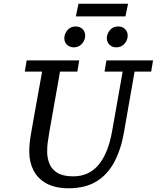

<svg xmlns="http://www.w3.org/2000/svg" viewBox="-20 -994 841 1030"><path d="M349 16Q277 16 230 -9.5Q183 -35 160 -79.5Q137 -124 137 -180Q137 -207 140 -233Q143 -259 149 -292L161 -360Q172 -423 183.5 -485.5Q195 -548 206 -610H113L123 -670H405L395 -610H302L245 -288Q239 -252 236 -229.5Q233 -207 233 -180Q233 -148 244.5 -117.5Q256 -87 286.5 -67.5Q317 -48 373 -48Q457 -48 508.5 -109.5Q560 -171 581 -288L638 -610H541L551 -670H801L791 -610H702L645 -284Q629 -192 593 -124.5Q557 -57 497 -20.5Q437 16 349 16ZM376 -740Q354 -740 339.5 -754Q325 -768 325 -789Q325 -812 341.5 -832Q358 -852 386 -852Q409 -852 423 -838Q437 -824 437 -803Q437 -779 420 -759.5Q403 -740 376 -740ZM604 -740Q582 -740 567.5 -754Q553 -768 553 -789Q553 -812 569.5 -832Q586 -852 614 -852Q637 -852 651 -838Q665 -824 665 -803Q665 -779 648 -759.5Q631 -740 604 -740ZM387 -906 401 -974H667L653 -906Z"/></svg>

Font: Source Serif 4 Caption
Style: Italic
Weight: 400
Italic angle: -12°
Designer: Frank Grießhammer
Foundry: Adobe Systems Incorporated
Version: Version 4.004;hotconv 1.0.117;makeotfexe 2.5.65602